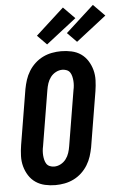

<svg xmlns="http://www.w3.org/2000/svg" viewBox="-64 -1033 698 1085"><g transform="rotate(-5 285.0 -490.0)"><path d="M206 8Q176 8 147 1.5Q118 -5 94.5 -21Q71 -37 55.5 -61.5Q40 -86 32.5 -114Q25 -142 26 -172.5Q27 -203 32 -234L84 -548Q89 -574 97 -599Q105 -624 119.5 -647.5Q134 -671 154.5 -690Q175 -709 199.5 -721Q224 -733 250.5 -738Q277 -743 303 -743Q333 -743 362.5 -736.5Q392 -730 415 -714Q438 -698 453.5 -673.5Q469 -649 476.5 -621Q484 -593 483 -562.5Q482 -532 477 -501L425 -187Q420 -161 412 -136Q404 -111 389.5 -87.5Q375 -64 354.5 -45Q334 -26 309.5 -14Q285 -2 258.5 3Q232 8 206 8ZM208 -97Q227 -97 245 -106.5Q263 -116 275 -132Q287 -148 293 -166.5Q299 -185 302 -204L354 -518Q357 -531 358 -544.5Q359 -558 358 -570.5Q357 -583 354 -595.5Q351 -608 344.5 -618Q338 -628 326 -633Q314 -638 301 -638Q282 -638 264 -628.5Q246 -619 234 -603Q222 -587 216 -568.5Q210 -550 207 -531L155 -217Q152 -204 151 -190.5Q150 -177 151 -164.5Q152 -152 155 -139.5Q158 -127 164.5 -117Q171 -107 183 -102Q195 -97 208 -97ZM398 -788 345 -842 505 -988 570 -922ZM228 -788 175 -842 335 -988 400 -922Z"/></g></svg>

Font: Iosevka SS18 Extrabold
Style: Italic
Weight: 800
Italic angle: -9°
Monospace: yes
Designer: Belleve Invis
Foundry: Belleve Invis
Version: Version 25.1.1; ttfautohint (v1.8.4)